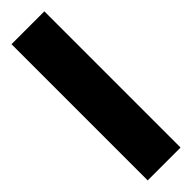

<svg xmlns="http://www.w3.org/2000/svg" viewBox="-16 -180 476 476"><g transform="rotate(45 222.0 57.5)"><path d="M-16.6 0H460.9V115.2H-16.6Z"/></g></svg>

Font: Inter Tight Stencil
Style: Bold
Weight: 700
Designer: Rasmus Andersson
Foundry: rsms
Version: Version 3.004;Glyphs 3.1.2 (3151)